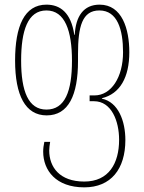

<svg xmlns="http://www.w3.org/2000/svg" viewBox="-20 -557 622 827"><path d="M343 250C458 250 520 171 520 46C520 -35 490 -117 419 -132V-134C497 -153 537 -224 537 -332C537 -432 506 -537 409 -537C340 -537 306 -487 302 -407H300C286 -503 239 -537 180 -537C85 -537 45 -444 45 -296C45 -147 89 -60 181 -60C275 -60 316 -147 316 -294V-324C316 -443 334 -512 408 -512C486 -512 510 -429 510 -332C510 -224 459 -146 387 -146H366V-121H385C460 -121 493 -36 493 45C493 146 449 225 343 225C237 225 192 163 192 91C192 79 194 67 196 54H171C168 68 166 82 166 96C166 177 221 250 343 250ZM180 -85C102 -85 71 -164 71 -296C71 -424 99 -512 180 -512C260 -512 290 -424 290 -295C290 -164 260 -85 180 -85Z"/></svg>

Font: Noto Sans Georgian ExtraCondensed Thin
Style: Regular
Weight: 100
Width: 2
Designer: Monotype Design Team, Akaki Razmadze
Foundry: Google LLC
Version: Version 2.005